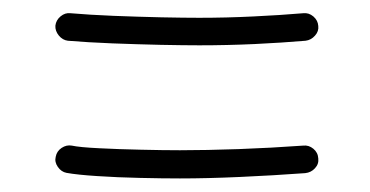

<svg xmlns="http://www.w3.org/2000/svg" viewBox="-20 -443 551 286"><path d="M62.5 -404.8Q63.5 -413.1 70.3 -418.7Q77.1 -424.3 85 -423.3Q112.8 -420.9 149.2 -419.4Q185.5 -418 220.2 -417.2Q254.9 -416.5 276.9 -416.5Q316.9 -416.5 357.4 -418.5Q397.9 -420.4 431.6 -423.3Q439.9 -424.3 446.8 -418.5Q453.6 -412.6 454.1 -404.3Q455.1 -396.5 449.2 -389.9Q443.4 -383.3 435.1 -382.3Q400.9 -379.4 359.6 -377.4Q318.4 -375.5 276.9 -375.5Q254.4 -375.5 219.2 -376.2Q184.1 -377 147 -378.4Q109.9 -379.9 81.1 -382.3Q73.2 -383.3 67.6 -390.1Q62 -397 62.5 -404.8ZM63 -209.5Q64.5 -217.8 71.8 -222.7Q79.1 -227.5 86.9 -226.1Q98.6 -223.6 127.4 -222.2Q156.2 -220.7 189.7 -220Q223.1 -219.2 248 -219.2Q286.6 -219.2 335.4 -220.9Q384.3 -222.7 431.6 -226.1Q439.9 -227.1 446.8 -221.4Q453.6 -215.8 454.1 -207Q455.1 -198.7 449.2 -192.4Q443.4 -186 434.6 -185.1Q386.7 -181.6 337.4 -179.4Q288.1 -177.2 248 -177.2Q221.7 -177.2 188.2 -178Q154.8 -178.7 125 -180.7Q95.2 -182.6 79.1 -185.5Q71.3 -187 66.2 -194.3Q61 -201.7 63 -209.5Z"/></svg>

Font: Mikhak-FD Light
Style: Regular
Weight: 300
Designer: Amin Abedi
Version: Version 3.2